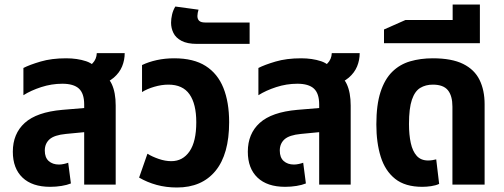

<svg xmlns="http://www.w3.org/2000/svg" viewBox="-20 -820 2239 853"><path d="M354 0V-356Q354 -405 330.5 -426.5Q307 -448 257 -448Q209 -448 163 -433Q117 -418 84 -397V-518Q111 -532 160 -546.5Q209 -561 274 -561Q323 -561 362.5 -548Q402 -535 420 -497Q459 -484 476.5 -446.5Q494 -409 494 -351V0ZM203 10Q123 10 80 -31Q37 -72 37 -146Q37 -226 90 -274Q143 -322 257 -332L377 -342V-235L273 -225Q221 -220 200 -201Q179 -182 179 -151Q179 -120 196.5 -104.5Q214 -89 242 -89Q252 -89 263.5 -91.5Q275 -94 283 -97L295 -5Q278 2 253.5 6Q229 10 203 10ZM417 -441 339 -509Q373 -520 391 -538.5Q409 -557 410 -584H534Q534 -553 522.5 -525Q511 -497 485.5 -475Q460 -453 417 -441Z M766 13Q718 13 676 1.5Q634 -10 598 -31L635 -137Q656 -124 685 -114Q714 -104 741 -104Q792 -104 822 -147.5Q852 -191 852 -277Q852 -358 822 -401Q792 -444 728 -444Q698 -444 665.5 -434.5Q633 -425 611 -411V-531Q640 -545 676.5 -553Q713 -561 754 -561Q840 -561 893.5 -527Q947 -493 972.5 -429.5Q998 -366 998 -277Q998 -135 937.5 -61Q877 13 766 13Z M855 -625Q812 -625 786.5 -638.5Q761 -652 750.5 -673.5Q740 -695 740 -719Q740 -736 744.5 -755.5Q749 -775 759 -791L862 -777Q860 -771 858.5 -763Q857 -755 857 -749Q857 -735 865 -727.5Q873 -720 892 -720H1089V-625Z M1398 0V-356Q1398 -405 1374.5 -426.5Q1351 -448 1301 -448Q1253 -448 1207 -433Q1161 -418 1128 -397V-518Q1155 -532 1204 -546.5Q1253 -561 1318 -561Q1367 -561 1406.5 -548Q1446 -535 1464 -497Q1503 -484 1520.5 -446.5Q1538 -409 1538 -351V0ZM1247 10Q1167 10 1124 -31Q1081 -72 1081 -146Q1081 -226 1134 -274Q1187 -322 1301 -332L1421 -342V-235L1317 -225Q1265 -220 1244 -201Q1223 -182 1223 -151Q1223 -120 1240.5 -104.5Q1258 -89 1286 -89Q1296 -89 1307.5 -91.5Q1319 -94 1327 -97L1339 -5Q1322 2 1297.5 6Q1273 10 1247 10ZM1461 -441 1383 -509Q1417 -520 1435 -538.5Q1453 -557 1454 -584H1578Q1578 -553 1566.5 -525Q1555 -497 1529.5 -475Q1504 -453 1461 -441Z M1856 10Q1780 10 1735.5 -25.5Q1691 -61 1671.5 -123.5Q1652 -186 1652 -267Q1652 -354 1670.5 -411Q1689 -468 1722.5 -501Q1756 -534 1802 -547.5Q1848 -561 1903 -561Q1987 -561 2037.5 -536Q2088 -511 2110.5 -465Q2133 -419 2133 -357V0H1990V-346Q1990 -394 1970 -419Q1950 -444 1903 -444Q1871 -444 1847 -429.5Q1823 -415 1810 -377Q1797 -339 1797 -269Q1797 -221 1805 -184.5Q1813 -148 1831.5 -127.5Q1850 -107 1882 -107Q1892 -107 1901 -108.5Q1910 -110 1918 -112L1931 -3Q1916 4 1895.5 7Q1875 10 1856 10Z M1686 -628V-689L1781 -731H2112V-628ZM1991 -687V-800H2112V-687Z"/></svg>

Font: Noto Sans Thai SemiCondensed
Style: Bold
Weight: 700
Width: 4
Designer: Monotype Design Team
Foundry: Monotype Imaging Inc.
Version: Version 2.001